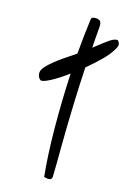

<svg xmlns="http://www.w3.org/2000/svg" viewBox="-155 -743 537 788"><g transform="rotate(20 113.5 -348.5)"><path d="M150 -487Q154 -338 169 -142Q175 -75 178 -21Q179 -5 161 -5Q155 -5 145 -7Q128 -94 117 -209Q106 -324 102 -443Q65 -410 34.5 -390.5Q4 -371 -5 -375Q-12 -379 -16 -386.5Q-20 -394 -20 -403Q-20 -411 -17 -417Q-2 -450 96 -526Q100 -530 100 -530Q100 -615 103 -679Q103 -692 123 -692Q139 -692 143.5 -684Q148 -676 148 -659Q148 -600 149 -573Q187 -609 205.5 -624Q224 -639 237 -638Q247 -629 247 -620Q247 -612 242 -602.5Q237 -593 235 -589Q218 -555 150 -487Z"/></g></svg>

Font: Indie Flower
Style: Regular
Weight: 400
Designer: Kimberly Geswein
Foundry: Kimberly Geswein
Version: Version 2.000